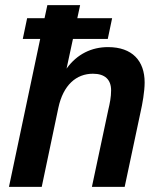

<svg xmlns="http://www.w3.org/2000/svg" viewBox="-20 -730 634 750"><path d="M15 0H143L208 -309C227 -398 278 -442 343 -442C390 -442 414 -419 414 -377C414 -351 409 -326 403 -301L339 0H467L529 -292C536 -322 545 -372 545 -408C545 -492 497 -546 402 -546C338 -546 281 -519 240 -462L265 -578H401L418 -659H282L293 -710H165L154 -659H86L69 -578H137Z"/></svg>

Font: Geist SemiBold
Style: Italic
Weight: 600
Italic angle: -12°
Designer: Basement.studio, Andrés Briganti, Mateo Zaragoza
Foundry: Basement.studio, Vercel, Andrés Briganti, Guido Ferreyra, Mateo Zaragoza
Version: Version 1.500